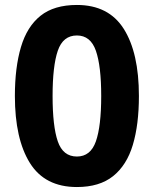

<svg xmlns="http://www.w3.org/2000/svg" viewBox="-20 -744 621 774"><path d="M540 -357Q540 -242 515.5 -160Q491 -78 436 -34Q381 10 290 10Q161 10 100.5 -87Q40 -184 40 -357Q40 -472 64.5 -554.5Q89 -637 143.5 -680.5Q198 -724 290 -724Q418 -724 479 -627.5Q540 -531 540 -357ZM192 -357Q192 -235 213 -174Q234 -113 290 -113Q345 -113 366.5 -174Q388 -235 388 -357Q388 -478 366.5 -539.5Q345 -601 290 -601Q234 -601 213 -539.5Q192 -478 192 -357Z"/></svg>

Font: Noto Sans Thai Looped
Style: Bold
Weight: 700
Designer: Sasikarn Vongin, Ben Mitchell
Foundry: The Fontpad Ltd
Version: Version 1.001; ttfautohint (v1.8.4.7-5d5b)